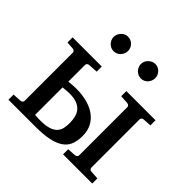

<svg xmlns="http://www.w3.org/2000/svg" viewBox="-174 -865 1034 1034"><g transform="rotate(45 343.5 -348.0)"><path d="M444.8 -145Q444.8 -106.9 433.8 -79.6Q422.9 -52.2 397.2 -34.7Q371.6 -17.1 330.1 -8.5Q288.6 0 228 0H23.9V-39.1L73.2 -42Q82 -43 85.9 -47.6Q89.8 -52.2 89.8 -57.1V-424.8Q89.8 -429.7 85.7 -434.3Q81.5 -439 73.2 -439.9L30.8 -442.9V-481.9H252.9V-442.9L200.2 -439.9Q190.9 -439 187 -434.3Q183.1 -429.7 183.1 -424.8V-296.9Q192.9 -297.9 203.1 -298.8Q211.9 -299.8 222.2 -300.3Q232.4 -300.8 241.2 -300.8Q285.6 -300.8 323 -290.8Q360.4 -280.8 387.5 -261.2Q414.6 -241.7 429.7 -212.4Q444.8 -183.1 444.8 -145ZM439.9 0V-39.1L487.8 -42Q497.1 -43 501 -47.6Q504.9 -52.2 504.9 -57.1V-424.8Q504.9 -429.7 501 -434.3Q497.1 -439 487.8 -439.9L439.9 -442.9V-481.9H662.1V-442.9L613.8 -439.9Q605.5 -439 601.8 -434.3Q598.1 -429.7 598.1 -424.8V-57.1Q598.1 -52.2 601.8 -47.6Q605.5 -43 613.8 -42L662.1 -39.1V0ZM346.2 -145Q346.2 -169.9 340.8 -190.4Q335.4 -210.9 322.5 -225.6Q309.6 -240.2 288.1 -248.5Q266.6 -256.8 233.9 -256.8Q227.1 -256.8 218.8 -256.3Q210.4 -255.9 202.1 -254.9Q192.9 -253.9 183.1 -252.9V-43.9L195.8 -43Q201.2 -42.5 208.3 -42.2Q215.3 -42 223.1 -42Q265.6 -42 290 -50.5Q314.5 -59.1 326.9 -73.5Q339.4 -87.9 342.8 -106.4Q346.2 -125 346.2 -145ZM293.9 -641.1Q293.9 -629.9 289.6 -619.6Q285.2 -609.4 277.8 -601.6Q270.5 -593.8 260.5 -589.4Q250.5 -585 239.3 -585Q228 -585 218.3 -589.4Q208.5 -593.8 201.2 -601.6Q193.8 -609.4 189.5 -619.1Q185.1 -628.9 185.1 -640.1Q185.1 -650.9 189.5 -660.9Q193.8 -670.9 201.2 -678.7Q208.5 -686.5 218.3 -691.2Q228 -695.8 239.3 -695.8Q250.5 -695.8 260.5 -691.4Q270.5 -687 277.8 -679.7Q285.2 -672.4 289.6 -662.4Q293.9 -652.3 293.9 -641.1ZM501 -641.1Q501 -629.9 496.8 -619.6Q492.7 -609.4 485.4 -601.6Q478 -593.8 468.3 -589.4Q458.5 -585 447.3 -585Q436 -585 426 -589.4Q416 -593.8 408.4 -601.6Q400.9 -609.4 396.5 -619.6Q392.1 -629.9 392.1 -641.1Q392.1 -651.4 396.5 -661.4Q400.9 -671.4 408.7 -679Q416.5 -686.5 426.3 -691.2Q436 -695.8 447.3 -695.8Q458.5 -695.8 468.3 -691.4Q478 -687 485.4 -679.4Q492.7 -671.9 496.8 -661.9Q501 -651.9 501 -641.1Z"/></g></svg>

Font: Charis SIL CyrE
Style: Regular
Weight: 400
Foundry: SIL International
Version: Version 5.000